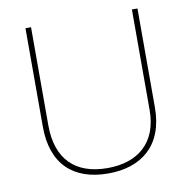

<svg xmlns="http://www.w3.org/2000/svg" viewBox="-81 -793 873 883"><g transform="rotate(-10 356.0 -352.0)"><path d="M618 -252V-714H592V-244C592 -92 498 -15 356 -15C207 -15 121 -96 121 -256V-714H95V-254C95 -81 190 10 355 10C510 10 618 -74 618 -252Z"/></g></svg>

Font: Noto Sans Gurmukhi Thin
Style: Regular
Weight: 100
Designer: Jelle Bosma - Monotype Design Team
Foundry: Monotype Imaging Inc.
Version: Version 2.004